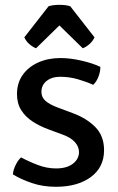

<svg xmlns="http://www.w3.org/2000/svg" viewBox="-20 -740 477 774"><path d="M32 -37Q33 -54 42.8 -74.2Q52.5 -94.5 65 -105.5Q96.5 -88.5 132.8 -74.8Q169 -61 206 -61Q248.5 -61 273.2 -79.5Q298 -98 298.5 -126.5Q298.5 -148.5 282 -167Q265.5 -185.5 233.5 -197L175.5 -218.5Q141 -231 112 -249.8Q83 -268.5 65.8 -295.5Q48.5 -322.5 48.5 -360.5Q48.5 -405.5 71.5 -438Q94.5 -470.5 134.2 -488.2Q174 -506 223.5 -506Q263.5 -506 308.8 -495.5Q354 -485 384.5 -470.5Q385 -452.5 377 -431.2Q369 -410 355.5 -398Q330 -410 295 -420.2Q260 -430.5 222.5 -430.5Q189 -430.5 168 -413.8Q147 -397 147 -369.5Q147 -348 163.2 -333.5Q179.5 -319 211.5 -307L273 -284Q329 -263.5 364.2 -227.8Q399.5 -192 399.5 -134.5Q399.5 -65.5 346 -26.2Q292.5 13 205.5 13Q153 13 108.8 -2Q64.5 -17 32 -37ZM263 -715 361 -589.5Q353.5 -573 339.5 -561.2Q325.5 -549.5 313.5 -545.5L219.5 -637.5L125.5 -545.5Q113.5 -549.5 99.5 -561.2Q85.5 -573 78 -589.5L176 -715Q194.5 -720.5 219.5 -720.5Q245 -720.5 263 -715Z"/></svg>

Font: Signika Negative Light
Style: Regular
Weight: 400
Version: Version 2.001